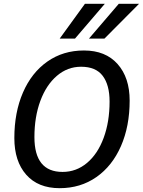

<svg xmlns="http://www.w3.org/2000/svg" viewBox="-20 -974 747 1004"><path d="M55 -252Q55 -386 100 -490Q145 -594 227.5 -652Q310 -710 419 -710Q532 -710 595 -639Q658 -568 658 -448Q658 -314 612.5 -210Q567 -106 484 -48Q401 10 292 10Q179 10 117 -60.5Q55 -131 55 -252ZM553 -443Q553 -530 517 -577.5Q481 -625 404 -625Q333 -625 277.5 -577.5Q222 -530 191 -446.5Q160 -363 160 -257Q160 -75 307 -75Q379 -75 435 -122Q491 -169 522 -253Q553 -337 553 -443ZM424 -954H528L372 -772H292ZM601 -954H707L526 -772H445Z"/></svg>

Font: Niramit Medium
Style: Italic
Weight: 500
Italic angle: -10°
Designer: Katatrad Aksorn Co.,Ltd.
Foundry: Cadson Demak Co.,Ltd.
Version: Version 1.000; ttfautohint (v1.6)